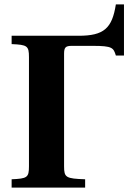

<svg xmlns="http://www.w3.org/2000/svg" viewBox="-20 -855 596 875"><path d="M33 0H368V-38C280 -41 272 -46 272 -97V-610C272 -639 279 -646 307 -646H403C493 -646 497 -637 508 -602H545V-835H508C491 -726 454 -692 338 -692H33V-654C104 -651 112 -646 112 -595V-97C112 -46 104 -41 33 -38Z"/></svg>

Font: Heuristica
Style: Bold
Weight: 700
Version: Version 1.0.1